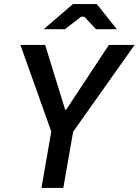

<svg xmlns="http://www.w3.org/2000/svg" viewBox="-20 -920 679 940"><path d="M183 0H290L338 -275L639 -700H513L304 -383H299L201 -700H80L231 -276ZM194 -777H298L377 -838H393L450 -777H552L454 -900H337Z"/></svg>

Font: Fixel Text 20240404 Medium
Style: Italic
Weight: 500
Width: 4
Italic angle: -10°
Designer: AlfaBravo + MacPaw
Foundry: Kyrylo Tkachov, Marchela Mozhyna, Serhii Makarenko, Maria Weinstein, Zakhar Kryvoshyya
Version: Version 1.211;Glyphs 3.2 (3225)